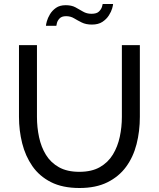

<svg xmlns="http://www.w3.org/2000/svg" viewBox="-20 -936 795 961"><path d="M75 -351V-710H165V-351Q165 -299 175.5 -249.5Q186 -200 210 -161Q234 -122 275 -99Q316 -76 377 -76Q439 -76 480 -99.5Q521 -123 545 -162.5Q569 -202 579.5 -251Q590 -300 590 -351V-710H680V-351Q680 -279 663.5 -214.5Q647 -150 611 -101Q575 -52 517.5 -23.5Q460 5 378 5Q293 5 235 -24.5Q177 -54 142 -104.5Q107 -155 91 -219Q75 -283 75 -351ZM311 -855Q289 -855 278.5 -844Q268 -833 265 -821Q262 -809 262 -807H210Q210 -813 214.5 -829.5Q219 -846 230 -864.5Q241 -883 260 -896.5Q279 -910 309 -910Q338 -910 357.5 -899.5Q377 -889 395.5 -878Q414 -867 438 -867Q464 -867 475.5 -878.5Q487 -890 490.5 -902Q494 -914 494 -916H546Q546 -910 541.5 -894Q537 -878 525 -859Q513 -840 492.5 -826.5Q472 -813 440 -813Q410 -813 389 -823.5Q368 -834 350.5 -844.5Q333 -855 311 -855Z"/></svg>

Font: YasnoRaleway Medium
Style: Regular
Weight: 500
Designer: Matt McInerney, Pablo Impallari, Rodrigo Fuenzalida
Foundry: Matt McInerney, Pablo Impallari, Rodrigo Fuenzalida
Version: Version 4.026